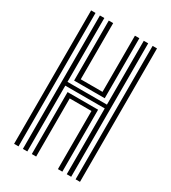

<svg xmlns="http://www.w3.org/2000/svg" viewBox="-194 -899 888 997"><g transform="rotate(30 250.0 -400.0)"><path d="M105.5 0V-800H132V-417.2H368.5V-800H395V0H368.5V-394.5H132V0ZM159 0V-371.5H342V0H315.5V-348.5H185V0ZM52.8 0V-800H79.2V0ZM421.5 0V-800H447.8V0ZM158.5 -440.2V-800H185V-463.2H315.5V-800H342V-440.2Z"/></g></svg>

Font: Big Shoulders Inline Text Thin ExtraBold
Style: Regular
Weight: 800
Version: Version 2.002